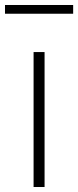

<svg xmlns="http://www.w3.org/2000/svg" viewBox="-58 -749 313 769"><path d="M76.5 0V-540.5H120.5V0ZM-38 -694V-729H235V-694Z"/></svg>

Font: Encode Sans SmCnd XLt
Style: Regular
Weight: 200
Width: 4
Designer: Multiple Designers
Foundry: Impallari Type
Version: Version 3.002; ttfautohint (v1.8.3) -l 8 -r 50 -G 200 -x 14 